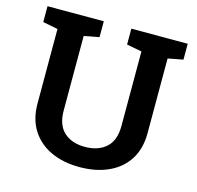

<svg xmlns="http://www.w3.org/2000/svg" viewBox="-105 -821 966 941"><g transform="rotate(15 378.0 -350.5)"><path d="M377 10.3Q294.4 10.3 231.7 -18.8Q168.9 -47.9 133.8 -103.3Q98.6 -158.7 98.6 -237.3V-615.7L22.5 -630.4V-710.9H308.1V-630.4L231.4 -615.7V-237.3Q231.4 -164.6 270.8 -128.4Q310.1 -92.3 377 -92.3Q444.8 -92.3 484.6 -128.2Q524.4 -164.1 524.4 -237.3V-615.7L447.8 -630.4V-710.9H733.9V-630.4L657.2 -615.7V-237.3Q657.2 -157.7 622.1 -102.5Q586.9 -47.4 523.7 -18.6Q460.4 10.3 377 10.3Z"/></g></svg>

Font: Roboto Slab SemiBold
Style: Regular
Weight: 600
Designer: Google
Version: Version 2.001; ttfautohint (v1.8.3)